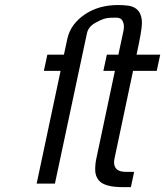

<svg xmlns="http://www.w3.org/2000/svg" viewBox="-20 -746 671 780"><path d="M556.6 -652.3Q556.6 -623.5 534.7 -523.9H630.9L616.7 -458H520.5L445.8 -105Q443.4 -93.8 443.4 -86.9Q443.4 -47.9 490.7 -47.9H524.9L511.7 14.2H477.5Q405.3 14.2 381.8 -12.7Q366.7 -30.8 366.7 -56.2Q366.7 -81.5 371.6 -103L446.8 -458H399.9L414.1 -523.9H460.9L481.9 -622.1Q483.4 -629.9 483.4 -640.1Q483.4 -650.4 477.1 -662.4Q470.7 -674.3 451.9 -674.3Q433.1 -674.3 428.2 -673.8Q402.8 -673.8 369.6 -654.3Q338.9 -638.7 333 -609.9L203.1 0H128.9L226.1 -458H158.2L172.4 -523.9H239.7L253.9 -589.8Q267.1 -648.4 324.7 -687.5Q380.9 -725.6 460 -725.6Q481.4 -725.6 503.4 -722.7Q556.6 -713.4 556.6 -652.3Z"/></svg>

Font: Tuffy
Style: Italic
Weight: 400
Italic angle: -12°
Designer: Thatcher Ulrich, Karoly Barta and Michael Everson
Version: Version 001.271